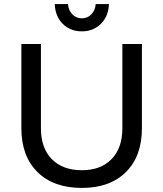

<svg xmlns="http://www.w3.org/2000/svg" viewBox="-20 -916 802 943"><path d="M382 -80Q475 -80 528 -134.5Q581 -189 581 -286V-700H677V-286Q677 -149 598.5 -71Q520 7 382 7Q243 7 164 -71Q85 -149 85 -286V-700H181V-286Q181 -189 234.5 -134.5Q288 -80 382 -80ZM382 -826Q410 -826 429 -846Q448 -866 450 -896H515Q513 -836 475.5 -799Q438 -762 382 -762Q325 -762 288 -799Q251 -836 249 -896H314Q316 -866 335 -846Q354 -826 382 -826Z"/></svg>

Font: Gontserrat
Style: Regular
Weight: 400
Designer: Julieta Ulanovsky
Foundry: Julieta Ulanovsky
Version: Version 6.001